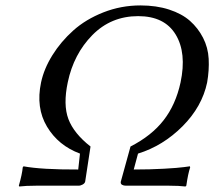

<svg xmlns="http://www.w3.org/2000/svg" viewBox="-20 -678 782 701"><path d="M110.8 0Q74.7 0 50.3 2.9L48.8 0Q61 -43 63 -66.9L65.9 -70.8Q131.3 -58.6 265.6 -59.1L272 -117.2Q192.9 -146.5 151.6 -215.6Q110.4 -284.7 129.9 -377Q140.6 -427.2 171.4 -476.6Q202.1 -525.9 247.6 -566.7Q293 -607.4 357.4 -632.8Q421.9 -658.2 492.7 -658.2Q550.8 -658.2 597.4 -643.1Q644 -627.9 673.6 -601.8Q703.1 -575.7 721.4 -540Q739.7 -504.4 741.9 -463.1Q744.1 -421.9 736.3 -377Q717.8 -288.6 646.5 -217Q575.2 -145.5 483.9 -117.2L468.3 -59.1Q527.8 -59.1 579.1 -62Q630.4 -64.9 651.9 -67.9L673.3 -70.8L674.3 -66.9Q666.5 -43.9 660.2 0L657.2 2.9Q633.8 0 598.1 0H439.9Q431.2 0 425.5 -3.4Q419.9 -6.8 420.9 -14.2L456.5 -143.1Q533.7 -182.6 577.6 -239.3Q621.6 -295.9 639.2 -377Q662.1 -484.9 621.3 -552Q580.6 -619.1 484.4 -619.1Q385.3 -619.1 317.1 -549.8Q249 -480.5 227.5 -377.9Q210 -295.9 229.7 -243.4Q249.5 -190.9 310.5 -143.1L291 -15.1Q289.6 -8.8 282 -4.4Q274.4 0 266.1 0Z"/></svg>

Font: Linux Biolinum O
Style: Italic
Weight: 400
Italic angle: -12°
Designer: Philipp H. Poll
Foundry: Philipp H. Poll
Version: Version 1.1.3